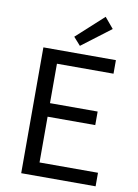

<svg xmlns="http://www.w3.org/2000/svg" viewBox="-103 -1036 794 1103"><g transform="rotate(10 294.0 -484.5)"><path d="M100 0H534V-79H193V-346H471V-425H193V-655H523V-734H100ZM305 -779 474 -907 422 -969 264 -825Z"/></g></svg>

Font: Source Han Sans TC
Style: Regular
Weight: 400
Designer: Ryoko NISHIZUKA 西塚涼子 (kana, bopomofo & ideographs); Paul D. Hunt (Latin, Greek & Cyrillic); Sandoll Communications 산돌커뮤니
Foundry: Adobe
Version: Version 2.002;hotconv 1.0.116;makeotfexe 2.5.65601